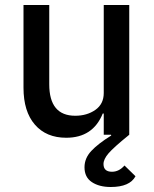

<svg xmlns="http://www.w3.org/2000/svg" viewBox="-20 -539 617 768"><path d="M423 209Q377 209 347.5 189.5Q318 170 318 130Q318 94 345 65Q372 36 425 3L424 0H395V-85H391Q352 12 245 12Q165 12 119.5 -40.5Q74 -93 74 -188V-519H177V-202Q177 -76 281 -76Q328 -76 361.5 -99.5Q395 -123 395 -167V-519H497V0Q434 51 414 74.5Q394 98 394 117Q394 148 428 148Q456 148 478 123L522 166Q499 209 423 209Z"/></svg>

Font: Anuphan Medium
Style: Regular
Weight: 500
Designer: Mike Abbink, Paul van der Laan, Pieter van Rosmalen, Mint Tantisuwanna
Foundry: Bold Monday; Cadson Demak
Version: Version 3.002;hotconv 1.0.109;makeotfexe 2.5.65596